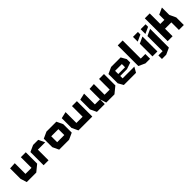

<svg xmlns="http://www.w3.org/2000/svg" viewBox="420 -2569 4571 4571"><g transform="rotate(-45 2705.5 -283.5)"><path d="M410.1 0V-518.5H576.1V-134.7L411.1 0ZM90.9 0 40.7 -158.8V-159.8H410.1V0ZM40.7 -159.8V-510.9L205.7 -519.7H206.7V-159.8Z M657.7 0V-443.7L822.7 -518.5H823.7V0ZM823.7 -358.7V-518.5H994.7L1069.6 -359.7V-358.7Z M1273.6 -358.7V-518.5H1605.5L1680.3 -359.7V-358.7ZM1182.4 0 1107.6 -158.8V-159.8H1514.3V0ZM1107.6 -159.8V-443.7L1272.6 -518.5H1273.6V-159.8ZM1514.3 0V-358.7H1680.3V-74.9L1515.3 0Z M2131.3 0V-518.5H2297.2V0H2132.3ZM1830.6 0 1755.7 -158.8V-159.8H2131.3V0ZM1755.7 -159.8V-486.7L1920.7 -524.5H1921.7V-159.8Z M3043.3 -0.6V-519.1H3209.3V-135.4L3044.3 -0.6ZM2453.6 -0.6 2378.7 -159.4V-160.4H2717.2V-0.6ZM2378.7 -160.4V-486.2L2543.7 -524H2544.7V-160.4ZM2767.4 -0.6 2717.2 -159.4V-160.4H3043.3V-0.6ZM2717.2 -160.4V-511.5L2869.9 -520.3H2870.9V-160.4Z M3359.4 0 3284.6 -131.7V-132.7H3844.6V-131.7L3769.7 0ZM3284.6 -132.7V-443.7L3449.6 -518.5H3450.6V-132.7ZM3450.6 -213.1V-278.5H3678.6V-213.7ZM3450.6 -385.9V-518.5H3769.7L3844.6 -386.9V-385.9ZM3678.6 -213.7V-385.9H3844.6V-270.1L3679.6 -213.7Z M4087.7 0 3922.7 -74.9V-769.5H4088.7V0ZM4088.7 0V-159.8H4243.3V0Z M4322.9 0V-426.3L4487.9 -503H4488.9V0ZM4322.9 -496.9V-656.4H4488.9V-571.8L4323.9 -496.9Z M4581.1 203.7V-426.3L4746.1 -503H4747.1V128.8L4582.1 203.7ZM4438.8 203.7V83.4H4581.1V203.7ZM4581.1 -496.9V-656.4H4747.1V-571.8L4582.1 -496.9Z M4834.7 0V-769.5H5000.1L5000.7 0ZM5213.3 0V-254.2H5379.3V0ZM5000.7 -254.2V-414H5304.4L5379.3 -255.2V-254.2ZM5138.4 -414V-588L5303.4 -662.8H5304.4V-414Z"/></g></svg>

Font: Foldit Thin
Style: Regular
Weight: 100
Designer: Sophia Tai
Foundry: Sophia Tai
Version: Version 1.003